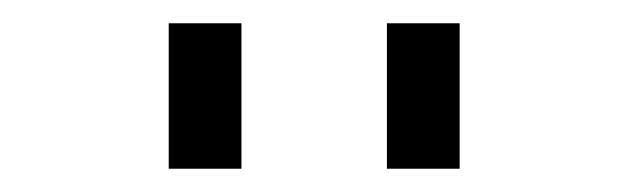

<svg xmlns="http://www.w3.org/2000/svg" viewBox="-20 -895 540 165"><path d="M125 -875Q125 -875 125 -750H187.5Q187.5 -750 187.5 -875ZM312.5 -875Q312.5 -875 312.5 -750H375Q375 -750 375 -875Z"/></svg>

Font: CalcUnifontExMono
Style: Regular
Weight: 500
Version: Version 15.0.06